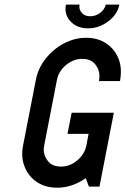

<svg xmlns="http://www.w3.org/2000/svg" viewBox="-20 -829 557 853"><path d="M298.3 -328.1H485.8L421.9 0H375L360.8 -37.6Q301.3 4.9 233.4 4.9Q181.6 4.9 144 -20.3Q106.4 -45.4 89.4 -88.4Q78.6 -114.7 78.6 -145Q78.6 -163.1 82.5 -182.6L139.2 -473.6Q148.9 -525.4 182.6 -568.1Q216.3 -610.8 263.7 -636Q311 -661.1 362.8 -661.1Q414.6 -661.1 452.1 -636Q489.7 -610.8 506.8 -567.9Q517.1 -542 517.1 -510.3Q517.1 -490.7 513.2 -468.8H419.4Q421.9 -480.5 421.9 -491.2Q421.9 -520 402.8 -543.7Q383.8 -567.4 344.7 -567.4Q305.7 -567.4 272.9 -539.8Q240.2 -512.2 232.9 -473.6L176.3 -182.6Q174.3 -172.4 174.3 -163.1Q174.3 -136.7 193.4 -112.8Q212.4 -88.9 251.5 -88.9Q290.5 -88.9 323.2 -116.5Q356 -144 363.8 -182.6L373.5 -234.4H279.8ZM371.1 -703.1Q321.8 -703.1 293 -734.4Q271 -758.3 271 -789.6Q271 -798.8 272.9 -808.6H333.5Q332.5 -803.7 332.5 -798.8Q332.5 -783.7 345 -770.3Q357.4 -756.8 381.3 -756.8Q405.3 -756.8 425.3 -772Q445.3 -787.1 449.7 -808.6H510.3Q502 -765.1 460.9 -734.1Q419.9 -703.1 371.1 -703.1Z"/></svg>

Font: Lambda
Style: Italic
Weight: 400
Italic angle: -11°
Designer: GGBotNet
Version: 0.22